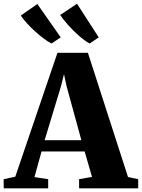

<svg xmlns="http://www.w3.org/2000/svg" viewBox="-56 -1036 780 1056"><path d="M28 -64 260 -745.5H427.5L648 -62.5L704 -50.5V0H379V-50.5L450 -63L409.5 -203H172.5L133.5 -62L209 -50.5V0H-35.5L-36 -50.5ZM391.5 -265 310 -562.5 296 -628 279.5 -562 189.5 -265ZM227 -797Q207.5 -806.5 183.5 -824.8Q159.5 -843 135.2 -865Q111 -887 90.8 -909.5Q70.5 -932 58.5 -950.5L149.5 -1014L278 -830.5L228 -797ZM436.5 -797Q410 -811.5 378.5 -839Q347 -866.5 319.2 -897.8Q291.5 -929 275 -953.5L367.5 -1015.5L487 -830.5L437.5 -797Z"/></svg>

Font: Merriweather 60pt Black
Style: Regular
Weight: 900
Version: Version 2.100